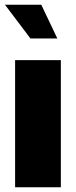

<svg xmlns="http://www.w3.org/2000/svg" viewBox="-20 -794 322 814"><path d="M44 0V-539H238V0ZM109 -631 1 -774H155L223 -631Z"/></svg>

Font: Exo Thin Black
Style: Regular
Weight: 900
Version: Version 2.000